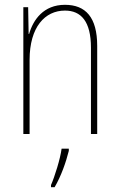

<svg xmlns="http://www.w3.org/2000/svg" viewBox="-20 -623 498 798"><path d="M250 -603C161 -603 118 -541 101 -482H99L97 -593H77V-66H103V-374C103 -511 167 -579 250 -579C317 -579 358 -534 358 -425V-66H384V-432C384 -551 336 -603 250 -603ZM266 4V-5H236C231 36 207 112 192 146V155H207C234 109 254 52 266 4Z"/></svg>

Font: Noto Sans Malayalam UI Condensed Thin
Style: Regular
Weight: 100
Width: 3
Designer: Jelle Bosma - Monotype Design Team
Foundry: Monotype Imaging Inc.
Version: Version 2.104